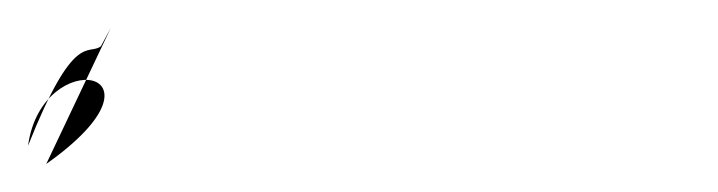

<svg xmlns="http://www.w3.org/2000/svg" viewBox="-33 -117 512 137"><path d="M0 0C96 -68 -3 -86 -13 -13C20 -96 30 -77 39 -84L46 -97Z"/></svg>

Font: Hussar Ekologiczny
Style: Regular
Weight: 400
Foundry: Cannot Into Space Fonts
Version: Version 0.97